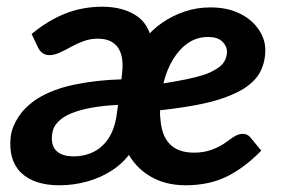

<svg xmlns="http://www.w3.org/2000/svg" viewBox="-20 -543 843 571"><path d="M157 8Q81 8 42.5 -29.5Q4 -67 12 -138Q16 -167 36 -197Q56 -227 92 -250Q137 -278 202 -291.5Q267 -305 341 -307L343 -324Q349 -376 330.5 -402Q312 -428 271 -428Q249 -428 229.5 -421Q210 -414 192 -404Q174 -394 157.5 -386.5Q141 -379 127 -379Q114 -379 105.5 -386Q97 -393 93 -402L74 -442Q124 -483 175 -503Q226 -523 285 -523Q344 -523 384.5 -497Q425 -471 433 -412L372 -94Q348 -59 313.5 -36.5Q279 -14 238.5 -3Q198 8 157 8ZM198 -78Q233 -78 260.5 -92.5Q288 -107 305.5 -136Q323 -165 328 -209L331 -231Q287 -229 251.5 -222.5Q216 -216 191 -205.5Q166 -195 151.5 -179.5Q137 -164 135 -144Q131 -110 148 -94Q165 -78 198 -78ZM532 8Q471 8 426 -19Q381 -46 356.5 -94.5Q332 -143 332 -206Q332 -226 334.5 -246.5Q337 -267 341 -286Q350 -325 366.5 -360Q383 -395 407 -424Q420 -439 433.5 -452Q447 -465 462 -475Q492 -496 528.5 -508.5Q565 -521 606 -521Q655 -521 691.5 -503.5Q728 -486 748.5 -456.5Q769 -427 769 -394Q769 -360 755 -331.5Q741 -303 706 -280Q682 -265 647.5 -252.5Q613 -240 565.5 -231Q518 -222 456 -215Q456 -209 456 -201.5Q456 -194 457 -191Q460 -140 485 -114.5Q510 -89 557 -89Q586 -89 609 -97.5Q632 -106 648 -117Q657 -123 665.5 -129.5Q674 -136 683.5 -140.5Q693 -145 702 -145Q708 -145 714 -142.5Q720 -140 725 -134L757 -95Q706 -43 653.5 -17.5Q601 8 532 8ZM466 -295Q504 -301 533.5 -307Q563 -313 584.5 -320Q606 -327 620 -336Q639 -346 647 -360Q655 -374 655 -389Q655 -406 641 -419.5Q627 -433 599 -433Q566 -433 540 -415.5Q514 -398 495 -367Q476 -336 466 -295Z"/></svg>

Font: Aleo
Style: Bold Italic
Weight: 700
Italic angle: -7°
Version: Version 2.001;gftools[0.9.29]